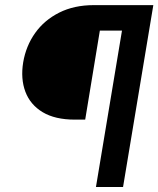

<svg xmlns="http://www.w3.org/2000/svg" viewBox="-20 -748 633 768"><path d="M565.4 -625.5H379.4L320.8 -269.5H279.3Q200.2 -269.5 150.6 -299.3Q101.1 -329.1 81.5 -381.1Q62 -433.1 72.8 -499Q84 -564.5 120.6 -616Q157.2 -667.5 216.8 -697.5Q276.4 -727.5 355 -727.5H582.5ZM363.8 0 484.9 -727.5H593.3L472.2 0Z"/></svg>

Font: Inter 24pt SemiBold
Style: Italic
Weight: 600
Italic angle: -9.3988°
Designer: Rasmus Andersson
Foundry: rsms
Version: Version 4.001;git-66647c0bb